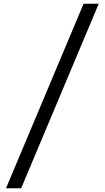

<svg xmlns="http://www.w3.org/2000/svg" viewBox="-20 -880 556 1020"><path d="M12 120 424 -860H504.5L92.5 120Z"/></svg>

Font: Spartan Thin Medium
Style: Regular
Weight: 500
Version: Version 1.004